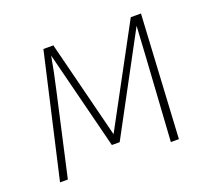

<svg xmlns="http://www.w3.org/2000/svg" viewBox="-95 -641 840 762"><g transform="rotate(-20 325.0 -260.0)"><path d="M539 0H505L527 -345L535 -480L314 -69H281L176 -485Q166 -426 147 -343L70 0H37L156 -520H198L302 -107L525 -520H568Z"/></g></svg>

Font: FiraGO UltraLight
Style: Italic
Weight: 200
Italic angle: -8°
Designer: bBox Type GmbH
Foundry: bBox Type GmbH
Version: Version 1.001